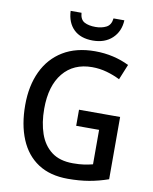

<svg xmlns="http://www.w3.org/2000/svg" viewBox="-99 -998 860 1081"><g transform="rotate(10 331.0 -457.0)"><path d="M359 -384H594V-28Q540 -9 485 0.5Q430 10 364 10Q262 10 193.5 -35Q125 -80 90.5 -163Q56 -246 56 -358Q56 -468 95 -550.5Q134 -633 209 -678.5Q284 -724 392 -724Q446 -724 495.5 -712.5Q545 -701 587 -680L551 -592Q516 -610 475 -621.5Q434 -633 391 -633Q285 -633 225 -560Q165 -487 165 -356Q165 -276 186.5 -214Q208 -152 254.5 -116.5Q301 -81 377 -81Q414 -81 440.5 -85Q467 -89 490 -95V-292H359ZM523 -924Q520 -860 478 -820.5Q436 -781 367 -781Q297 -781 258 -819Q219 -857 216 -924H278Q281 -885 305.5 -872Q330 -859 369 -859Q404 -859 430.5 -872.5Q457 -886 461 -924Z"/></g></svg>

Font: Noto Sans Gurmukhi UI SemiCondensed Medium
Style: Regular
Weight: 500
Width: 4
Designer: Jelle Bosma - Monotype Design Team
Foundry: Monotype Imaging Inc.
Version: Version 2.004; ttfautohint (v1.8.4.7-5d5b)